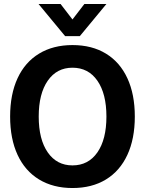

<svg xmlns="http://www.w3.org/2000/svg" viewBox="-20 -937 730 967"><path d="M31 0ZM31 -350Q31 -462 68.5 -543Q106 -624 177 -667Q248 -710 345 -710Q443 -710 513.5 -667Q584 -624 621.5 -543Q659 -462 659 -350Q659 -238 621.5 -157Q584 -76 513.5 -33Q443 10 345 10Q248 10 177 -33Q106 -76 68.5 -157Q31 -238 31 -350ZM516 -350Q516 -465 470.5 -530.5Q425 -596 345 -596Q266 -596 220.5 -530.5Q175 -465 175 -350Q175 -235 220.5 -169.5Q266 -104 345 -104Q425 -104 470.5 -169.5Q516 -235 516 -350ZM174 -917H285L345 -839L405 -917H516L382 -755H308Z"/></svg>

Font: Sarabun
Style: Bold
Weight: 700
Designer: Suppakit Chalermlarp | Katatrad Co.,Ltd.
Foundry: Cadson Demak Co.,Ltd.
Version: Version 1.000; ttfautohint (v1.6)